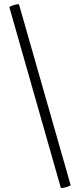

<svg xmlns="http://www.w3.org/2000/svg" viewBox="-20 -752 391 938"><path d="M277 165 26 -716Q26 -719 37 -723.5Q48 -728 60 -730.5Q72 -733 73 -730L325 152Q326 154 314.5 158.5Q303 163 291 165.5Q279 168 277 165Z"/></svg>

Font: Cormorant Infant Light
Style: Bold
Weight: 700
Version: Version 4.001